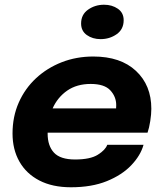

<svg xmlns="http://www.w3.org/2000/svg" viewBox="-20 -780 692 812"><path d="M587 -167.5Q574.5 -122.5 535.2 -81.2Q496 -40 432 -14Q368 12 280 12Q201.5 12 146.2 -16.8Q91 -45.5 62 -96.8Q33 -148 33 -215.5Q33 -286.5 59.2 -346Q85.5 -405.5 132.2 -449Q179 -492.5 241 -516.8Q303 -541 374.5 -541Q490 -541 555 -480.2Q620 -419.5 620 -320Q620 -297.5 615.5 -268.2Q611 -239 604 -219H181.5Q181.5 -217 181.5 -214.5Q181.5 -163.5 208.2 -134.5Q235 -105.5 297.5 -105.5Q362 -105.5 394 -125.8Q426 -146 433.5 -167.5ZM363.5 -425Q305 -425 264.2 -396.8Q223.5 -368.5 202.5 -321.5H471Q471.5 -328 471.5 -335.5Q471.5 -371 446.5 -398Q421.5 -425 363.5 -425ZM405.5 -614.5Q371.5 -614.5 347.2 -631.8Q323 -649 323 -680.5Q323 -718.5 352.5 -739.2Q382 -760 420 -760Q454 -760 478.5 -743Q503 -726 503 -694.5Q503 -656 473.2 -635.2Q443.5 -614.5 405.5 -614.5Z"/></svg>

Font: Epilogue
Style: Bold Italic
Weight: 700
Italic angle: -12°
Designer: Tyler Finck
Foundry: Etcetera Type Co
Version: Version 2.111; ttfautohint (v1.8.3)